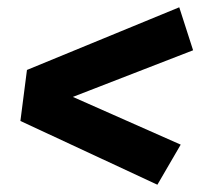

<svg xmlns="http://www.w3.org/2000/svg" viewBox="-20 -603 559 527"><path d="M54 -411 36 -271 412 -96 476 -206 180 -337 510 -465 472 -583Z"/></svg>

Font: Fira Sans OT
Style: Bold Italic
Weight: 700
Italic angle: -8°
Designer: Carrois Corporate & Edenspiekermann
Foundry: Carrois Corporate GbR & Edenspiekermann AG
Version: Version 2.001